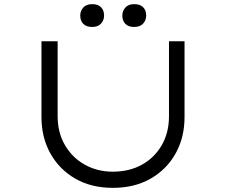

<svg xmlns="http://www.w3.org/2000/svg" viewBox="-20 -899 1091 926"><path d="M524 7Q420 7 343 -37.5Q266 -82 223 -159Q180 -236 180 -335V-700H258V-338Q258 -260 293 -199.5Q328 -139 388.5 -105Q449 -71 524 -71Q604 -71 665 -105Q726 -139 760.5 -199.5Q795 -260 795 -338V-700H870V-334Q870 -236 827 -159Q784 -82 706.5 -37.5Q629 7 524 7ZM627 -769Q599 -769 584.5 -784Q570 -799 570 -824Q570 -846 584.5 -862.5Q599 -879 627 -879Q656 -879 670.5 -864Q685 -849 685 -824Q685 -802 670.5 -785.5Q656 -769 627 -769ZM425 -769Q396 -769 381.5 -784Q367 -799 367 -824Q367 -846 381.5 -862.5Q396 -879 425 -879Q453 -879 467.5 -864Q482 -849 482 -824Q482 -802 467.5 -785.5Q453 -769 425 -769Z"/></svg>

Font: Lexend Zetta Light
Style: Regular
Weight: 300
Designer: Bonnie Shaver-Troup, Thomas Jockin
Foundry: Lexend
Version: Version 1.007